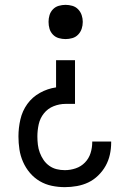

<svg xmlns="http://www.w3.org/2000/svg" viewBox="-20 -548 540 791"><path d="M250 -387Q236 -387 222 -391Q208 -395 198 -405.5Q188 -416 184 -429.5Q180 -443 180 -458Q180 -472 184 -485.5Q188 -499 198 -509.5Q208 -520 222 -524Q236 -528 250 -528Q264 -528 278 -524Q292 -520 302 -509.5Q312 -499 316.5 -485.5Q321 -472 321 -458Q321 -443 316.5 -429.5Q312 -416 302 -405.5Q292 -395 278 -391Q264 -387 250 -387ZM247 223Q220 223 193.5 217.5Q167 212 144 198.5Q121 185 103.5 164.5Q86 144 75 119Q64 94 60 67.5Q56 41 56 14Q56 -21 64 -56Q72 -91 92.5 -119.5Q113 -148 144.5 -165.5Q176 -183 211 -188V-300H289V-120H250Q225 -120 201 -110.5Q177 -101 161 -81Q145 -61 139.5 -36Q134 -11 134 14Q134 31 136 48Q138 65 144 81Q150 97 159.5 111Q169 125 183 135Q197 145 213.5 149Q230 153 247 153Q270 153 292 145.5Q314 138 330 121.5Q346 105 353 83Q360 61 360 38V35H438V40Q438 65 432.5 89.5Q427 114 415 135.5Q403 157 384.5 175Q366 193 344 203.5Q322 214 297 218.5Q272 223 247 223Z"/></svg>

Font: Iosevka srxl
Style: Regular
Weight: 400
Monospace: yes
Designer: Belleve Invis
Foundry: Belleve Invis
Version: Version 33.0.1; ttfautohint (v1.8.3)